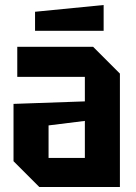

<svg xmlns="http://www.w3.org/2000/svg" viewBox="-20 -747 543 767"><path d="M34 -103V-332L319 -342V-440H49V-560H352L459 -453V0H137ZM174 -246V-116H319V-264ZM120 -624V-700L394 -727V-624Z"/></svg>

Font: Tektur SemiCondensed SemiBold
Style: Regular
Weight: 600
Width: 4
Designer: Adam Jagosz
Foundry: Adam Jagosz
Version: Version 1.005;gftools[0.9.30]